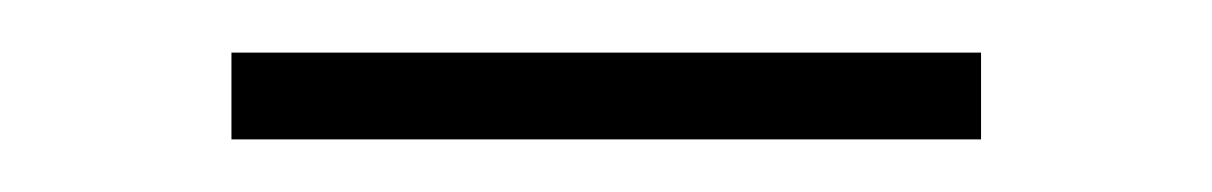

<svg xmlns="http://www.w3.org/2000/svg" viewBox="-20 -308 461 73"><path d="M68 -255V-288H353V-255Z"/></svg>

Font: Raleway ExtraLight
Style: Regular
Weight: 200
Designer: Matt McInerney, Pablo Impallari, Rodrigo Fuenzalida
Foundry: Matt McInerney, Pablo Impallari, Rodrigo Fuenzalida
Version: Version 4.026